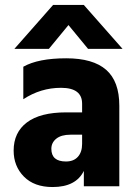

<svg xmlns="http://www.w3.org/2000/svg" viewBox="-20 -751 556 774"><path d="M246 -100Q277 -100 294 -119Q311 -138 311 -171V-208H264Q227 -208 207 -192Q187 -176 187 -151Q187 -100 246 -100ZM318 -62Q286 3 192 3Q118 3 76.5 -39Q35 -81 35 -144Q35 -217 88.5 -257.5Q142 -298 247 -298H311V-333Q311 -397 226 -397Q144 -397 74 -351V-482Q134 -516 247 -516Q355 -516 408 -469.5Q461 -423 461 -325V0H318ZM177 -554H38L194 -731H318L474 -554H335L256 -650Z"/></svg>

Font: Hind Guntur
Style: Bold
Weight: 700
Designer: Manushi Parikh, Hitesh Malaviya
Foundry: Indian Type Foundry
Version: Version 1.002;PS 1.0;hotconv 1.0.86;makeotf.lib2.5.63406; tt